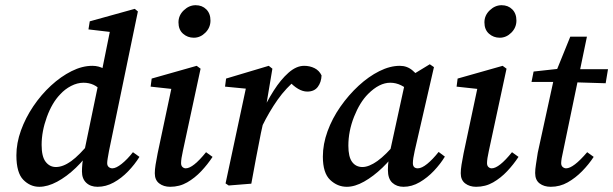

<svg xmlns="http://www.w3.org/2000/svg" viewBox="-20 -706 2357 738"><path d="M131 12Q96 12 69.5 -15Q43 -42 43 -109Q43 -156 60.5 -204.5Q78 -253 108 -297.5Q138 -342 176 -377Q214 -412 255 -432.5Q296 -453 335 -453Q360 -453 380.5 -441Q401 -429 423 -404L373 -353Q357 -372 339.5 -380Q322 -388 301 -388Q277 -388 253 -375.5Q229 -363 211 -343Q180 -311 160 -256Q140 -201 140 -149Q140 -104 155.5 -84Q171 -64 195 -64Q222 -64 253.5 -86.5Q285 -109 329 -163L335 -138Q307 -95 271.5 -61Q236 -27 199.5 -7.5Q163 12 131 12ZM399 -126Q396 -109 394 -97.5Q392 -86 392 -79Q392 -69 398 -64Q404 -59 412 -59Q426 -59 447.5 -76Q469 -93 491 -121L516 -103Q498 -74 472.5 -47.5Q447 -21 417 -4.5Q387 12 355 12Q328 12 311.5 -3.5Q295 -19 295 -47Q295 -59 296.5 -76Q298 -93 303 -119L360 -394L369 -420L407 -608L431 -580L320 -593L325 -624L498 -672L510 -662Z M575 -40Q575 -54 578 -73Q581 -92 586 -117L642 -381L660 -362L559 -373L563 -404L736 -453L751 -442L683 -126Q676 -95 676 -79Q676 -69 681.5 -64Q687 -59 694 -59Q722 -59 772 -121L797 -103Q778 -74 753.5 -48Q729 -22 699.5 -5Q670 12 634 12Q609 12 592 -1Q575 -14 575 -40ZM725 -561Q701 -561 683.5 -576.5Q666 -592 666 -620Q666 -647 686.5 -666.5Q707 -686 732 -686Q757 -686 773 -670Q789 -654 789 -627Q789 -600 769.5 -580.5Q750 -561 725 -561Z M988 -222 984 -268Q1005 -315 1032 -357.5Q1059 -400 1089 -426.5Q1119 -453 1149 -453Q1171 -453 1189 -444Q1207 -435 1216 -416Q1215 -390 1201.5 -372Q1188 -354 1161 -354Q1144 -354 1126 -364.5Q1108 -375 1091 -394L1079 -406L1124 -405Q1079 -368 1047 -322.5Q1015 -277 988 -222ZM847 -1 928 -380 959 -362 845 -373 849 -404 1013 -453 1027 -442 1002 -293V-281L983 -195Q973 -146 964 -97.5Q955 -49 946 0L859 7Z M1313 12Q1277 12 1249 -14.5Q1221 -41 1221 -104Q1221 -152 1239 -201.5Q1257 -251 1288.5 -296Q1320 -341 1358.5 -376.5Q1397 -412 1438 -432.5Q1479 -453 1517 -453Q1545 -453 1566 -435Q1587 -417 1606 -389L1559 -355Q1542 -368 1522 -378Q1502 -388 1480 -388Q1438 -388 1395 -345Q1363 -313 1341 -257.5Q1319 -202 1319 -146Q1319 -103 1333.5 -83.5Q1348 -64 1373 -64Q1398 -64 1430.5 -87Q1463 -110 1507 -163L1514 -138Q1485 -95 1450 -61.5Q1415 -28 1379.5 -8Q1344 12 1313 12ZM1531 12Q1505 12 1488 -3.5Q1471 -19 1471 -53Q1471 -72 1473.5 -89Q1476 -106 1480 -128L1540 -403L1632 -459L1648 -448L1574 -126Q1567 -95 1567 -79Q1567 -59 1586 -59Q1601 -59 1622 -76Q1643 -93 1666 -122L1690 -104Q1673 -76 1648 -49.5Q1623 -23 1593 -5.5Q1563 12 1531 12Z M1751 -40Q1751 -54 1754 -73Q1757 -92 1762 -117L1818 -381L1836 -362L1735 -373L1739 -404L1912 -453L1927 -442L1859 -126Q1852 -95 1852 -79Q1852 -69 1857.5 -64Q1863 -59 1870 -59Q1898 -59 1948 -121L1973 -103Q1954 -74 1929.5 -48Q1905 -22 1875.5 -5Q1846 12 1810 12Q1785 12 1768 -1Q1751 -14 1751 -40ZM1901 -561Q1877 -561 1859.5 -576.5Q1842 -592 1842 -620Q1842 -647 1862.5 -666.5Q1883 -686 1908 -686Q1933 -686 1949 -670Q1965 -654 1965 -627Q1965 -600 1945.5 -580.5Q1926 -561 1901 -561Z M2023 -391 2031 -431 2149 -444V-440H2317L2308 -386L2144 -391ZM2047 -119 2112 -417 2172 -565H2236L2145 -127Q2137 -93 2137 -79Q2137 -69 2143 -64Q2149 -59 2156 -59Q2184 -59 2237 -121L2262 -103Q2243 -74 2217.5 -48Q2192 -22 2162 -5Q2132 12 2097 12Q2071 12 2054 -1Q2037 -14 2037 -41Q2037 -55 2040 -73.5Q2043 -92 2047 -119Z"/></svg>

Font: Lisu Bosa
Style: Bold Italic
Weight: 700
Italic angle: -19°
Designer: David Morse, Annie Olsen, Victor Gaultney, Frank Grießhammer (Latin)
Foundry: SIL International
Version: Version 2.000